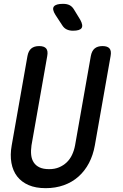

<svg xmlns="http://www.w3.org/2000/svg" viewBox="-20 -970 640 1000"><path d="M123 -678Q128 -705 143 -717.5Q158 -730 184 -730Q210 -730 220.5 -717.5Q231 -705 226 -678L144 -213Q140 -185 142.5 -162.5Q145 -140 156 -123.5Q167 -107 186.5 -98Q206 -89 236 -89Q265 -89 287.5 -98.5Q310 -108 327 -124Q344 -140 355 -163Q366 -186 371 -213L453 -678Q458 -705 473 -717.5Q488 -730 514 -730Q540 -730 550.5 -717.5Q561 -705 556 -678L474 -213Q465 -162 443.5 -121Q422 -80 389 -50.5Q356 -21 312.5 -5.5Q269 10 218 10Q166 10 129 -6Q92 -22 69.5 -51Q47 -80 39.5 -121.5Q32 -163 41 -213ZM360 -810Q342 -810 328 -816.5Q314 -823 305 -837L269 -892Q250 -922 260.5 -936Q271 -950 308 -950Q329 -950 342.5 -943Q356 -936 365 -921L398 -867Q414 -838 405 -824Q396 -810 360 -810Z"/></svg>

Font: Maple Mono NL Medium
Style: Italic
Weight: 500
Italic angle: -10°
Monospace: yes
Designer: subframe7536
Version: Version 7.000